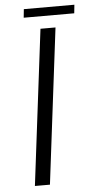

<svg xmlns="http://www.w3.org/2000/svg" viewBox="-56 -844 433 878"><g transform="rotate(-5 160.0 -405.0)"><path d="M156 -714H225L137 0H68ZM84 -771 88 -810H320L316 -771Z"/></g></svg>

Font: Josefin Sans
Style: Italic
Weight: 400
Italic angle: -7.5°
Designer: Santiago Orozco
Foundry: Typemade